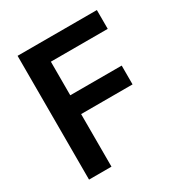

<svg xmlns="http://www.w3.org/2000/svg" viewBox="-170 -852 926 977"><g transform="rotate(-30 293.0 -363.5)"><path d="M71.7 0H203.5V-308.9H505.7V-419.4H203.5V-616.8H537.6V-727.3H71.7Z"/></g></svg>

Font: RA Gorm Semi Bold
Style: Regular
Weight: 600
Designer: Rasmus Andersson
Foundry: rsms
Version: Version 3.000;hotconv 1.0.109;makeotfexe 2.5.65596